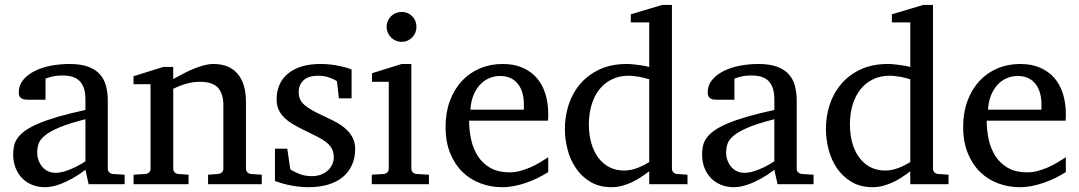

<svg xmlns="http://www.w3.org/2000/svg" viewBox="-20 -757 4434 789"><path d="M331.1 -267.1Q263.7 -250 224.1 -233.4Q184.6 -216.8 164.3 -200Q144 -183.1 138.4 -165.8Q132.8 -148.4 132.8 -129.9Q132.8 -114.3 137.9 -99.4Q143.1 -84.5 152.6 -72.8Q162.1 -61 176 -54Q189.9 -46.9 208 -46.9Q228 -46.9 249.8 -54.2Q271.5 -61.5 289.6 -70.3Q310.5 -80.6 331.1 -94.2ZM344.2 0 331.1 -59.1Q304.7 -39.1 276.9 -23.4Q264.6 -16.6 251 -10.3Q237.3 -3.9 222.9 1.2Q208.5 6.3 193.6 9.3Q178.7 12.2 164.1 12.2Q136.7 12.2 113 2.9Q89.4 -6.3 71.8 -23.9Q54.2 -41.5 44.2 -66.4Q34.2 -91.3 34.2 -123Q34.2 -141.6 37.8 -158.2Q41.5 -174.8 52.7 -190.4Q64 -206.1 84.2 -220.5Q104.5 -234.9 137.5 -249Q170.4 -263.2 218 -277.1Q265.6 -291 331.1 -305.2V-348.1Q331.1 -398.4 308.6 -422.6Q286.1 -446.8 237.8 -446.8Q211.4 -446.8 192.9 -441.9Q174.3 -437 167 -434.1V-347.2H94.2Q87.4 -347.2 80.8 -348.1Q74.2 -349.1 68.8 -352.3Q63.5 -355.5 60.3 -361.1Q57.1 -366.7 57.1 -376Q57.1 -406.7 75.7 -429Q94.2 -451.2 124 -465.8Q153.8 -480.5 190.9 -487.3Q228 -494.1 265.1 -494.1Q311.5 -494.1 342 -482.9Q372.6 -471.7 390.4 -451.7Q408.2 -431.6 415.5 -404.3Q422.9 -377 422.9 -344.2V-64Q422.9 -54.7 429 -48.8Q435.1 -43 443.8 -42L492.2 -39.1V0Z M835 0V-39.1L877 -42Q885.7 -43 891.8 -48.8Q897.9 -54.7 897.9 -64V-324.2Q897.9 -371.6 876 -396.2Q854 -420.9 801.8 -420.9Q772.9 -420.9 745.1 -412.8Q717.3 -404.8 691.9 -392.1V-64Q691.9 -54.7 697.8 -48.8Q703.6 -43 712.9 -42L754.9 -39.1V0H528.8V-39.1L577.6 -42Q586.9 -43 592.8 -48.8Q598.6 -54.7 598.6 -64V-411.1H528.8V-443.8L650.9 -481.9H691.9V-432.1Q712.9 -443.8 734.6 -455.1Q756.3 -466.3 777.8 -475.1Q799.3 -483.9 819.3 -489Q839.4 -494.1 856.9 -494.1Q922.4 -494.1 956.5 -453.6Q990.7 -413.1 990.7 -339.8V-64Q990.7 -54.7 996.8 -48.8Q1002.9 -43 1011.7 -42L1055.7 -39.1V0Z M1439.5 -145Q1439.5 -108.4 1426.3 -79.1Q1413.1 -49.8 1388.7 -29.5Q1364.3 -9.3 1328.6 1.5Q1293 12.2 1248.5 12.2Q1225.6 12.2 1203.9 9.5Q1182.1 6.8 1163.8 2.7Q1145.5 -1.5 1131.3 -5.9Q1117.2 -10.3 1109.9 -13.2V-146H1160.6L1172.9 -61Q1188 -51.3 1210.2 -42.2Q1232.4 -33.2 1261.7 -33.2Q1283.2 -33.2 1299.8 -39.8Q1316.4 -46.4 1327.9 -57.1Q1339.4 -67.9 1345.5 -81.8Q1351.6 -95.7 1351.6 -110.8Q1351.6 -131.8 1343.3 -146.7Q1335 -161.6 1319.3 -173.6Q1303.7 -185.5 1281 -196.8Q1258.3 -208 1229.5 -222.2Q1202.1 -235.4 1181.2 -248.3Q1160.2 -261.2 1145.8 -276.1Q1131.3 -291 1124 -308.8Q1116.7 -326.7 1116.7 -349.1Q1116.7 -382.3 1128.7 -409.2Q1140.6 -436 1163.6 -454.8Q1186.5 -473.6 1220 -483.9Q1253.4 -494.1 1296.9 -494.1Q1318.8 -494.1 1338.9 -491.7Q1358.9 -489.3 1375.5 -485.8Q1392.1 -482.4 1404.8 -478.5Q1417.5 -474.6 1424.8 -471.2V-353H1372.6L1364.7 -422.9Q1354 -431.2 1333 -438.5Q1312 -445.8 1288.6 -445.8Q1247.1 -445.8 1227.3 -427Q1207.5 -408.2 1207.5 -378.9Q1207.5 -361.8 1213.1 -349.1Q1218.8 -336.4 1231.7 -325.2Q1244.6 -314 1265.9 -302.2Q1287.1 -290.5 1318.8 -275.9Q1345.2 -264.2 1367.2 -251.5Q1389.2 -238.8 1405.3 -223.1Q1421.4 -207.5 1430.4 -188.5Q1439.5 -169.4 1439.5 -145Z M1507.8 0V-39.1L1556.6 -42Q1565.9 -43 1571.8 -48.8Q1577.6 -54.7 1577.6 -64V-420.9H1508.8V-456.1L1630.9 -494.1H1670.4V-64Q1670.4 -54.7 1676.5 -48.8Q1682.6 -43 1691.4 -42L1742.7 -39.1V0ZM1691.4 -647Q1691.4 -634.3 1686.8 -622.8Q1682.1 -611.3 1673.8 -603Q1665.5 -594.7 1654.5 -589.8Q1643.6 -585 1630.9 -585Q1618.2 -585 1606.7 -589.8Q1595.2 -594.7 1586.9 -603Q1578.6 -611.3 1573.7 -622.8Q1568.8 -634.3 1568.8 -647Q1568.8 -659.7 1573.7 -670.9Q1578.6 -682.1 1586.9 -690.4Q1595.2 -698.7 1606.7 -703.4Q1618.2 -708 1630.9 -708Q1643.6 -708 1654.5 -703.4Q1665.5 -698.7 1673.8 -690.4Q1682.1 -682.1 1686.8 -670.9Q1691.4 -659.7 1691.4 -647Z M2232.9 -49.8Q2211.9 -36.6 2189.2 -25.4Q2166.5 -14.2 2142.3 -5.9Q2118.2 2.4 2093.3 7.3Q2068.4 12.2 2043 12.2Q1997.6 12.2 1955.6 -3.2Q1913.6 -18.6 1881.6 -49.3Q1849.6 -80.1 1830.3 -126.7Q1811 -173.3 1811 -235.8Q1811 -294.4 1828.6 -342Q1846.2 -389.6 1877.4 -423.6Q1908.7 -457.5 1951.7 -475.8Q1994.6 -494.1 2045.9 -494.1Q2092.3 -494.1 2127.4 -478.8Q2162.6 -463.4 2186 -436.3Q2209.5 -409.2 2221.2 -371.3Q2232.9 -333.5 2232.9 -289.1V-275.9Q2232.9 -268.1 2231.9 -261.2H1907.7Q1907.7 -223.1 1915.8 -185.1Q1923.8 -147 1942.9 -116.7Q1961.9 -86.4 1994.1 -67.6Q2026.4 -48.8 2074.7 -48.8Q2096.2 -48.8 2117.2 -54.4Q2138.2 -60.1 2158.4 -68.8Q2178.7 -77.6 2197.3 -88.6Q2215.8 -99.6 2232.9 -110.8ZM2132.8 -328.1Q2132.8 -353 2127 -374.3Q2121.1 -395.5 2109.1 -411.1Q2097.2 -426.8 2078.9 -435.8Q2060.5 -444.8 2035.6 -444.8Q2010.7 -444.8 1989.3 -435.3Q1967.8 -425.8 1951.4 -407.7Q1935.1 -389.6 1925 -364Q1915 -338.4 1913.1 -306.2H2132.8Z M2647.9 -431.2Q2641.6 -433.1 2631.6 -435.8Q2621.6 -438.5 2610.1 -440.7Q2598.6 -442.9 2586.2 -444.3Q2573.7 -445.8 2563 -445.8Q2525.9 -445.8 2495.6 -431.4Q2465.3 -417 2444.1 -390.9Q2422.9 -364.7 2411.4 -327.6Q2399.9 -290.5 2399.9 -245.1Q2399.9 -204.1 2409.7 -169.7Q2419.4 -135.3 2438 -109.9Q2456.5 -84.5 2483.4 -70.3Q2510.3 -56.2 2544.9 -56.2Q2560.1 -56.2 2574.2 -59.3Q2588.4 -62.5 2601.6 -67.6Q2614.7 -72.8 2626.5 -78.9Q2638.2 -85 2647.9 -90.8ZM2647.9 0V-53.2Q2630.9 -40 2612.5 -28.1Q2594.2 -16.1 2575 -7.3Q2555.7 1.5 2535.4 6.8Q2515.1 12.2 2493.2 12.2Q2442.9 12.2 2406.5 -9.5Q2370.1 -31.2 2346.7 -65.7Q2323.2 -100.1 2312.3 -142.8Q2301.3 -185.5 2301.3 -228Q2301.3 -278.8 2316.9 -326.9Q2332.5 -375 2364.3 -412.1Q2396 -449.2 2443.8 -471.7Q2491.7 -494.1 2556.2 -494.1Q2567.9 -494.1 2581.5 -492.7Q2595.2 -491.2 2608.2 -489.5Q2621.1 -487.8 2631.6 -485.6Q2642.1 -483.4 2647.9 -481.9V-665H2572.3V-698.2L2701.2 -736.8H2741.2V-64Q2741.2 -54.7 2747.1 -48.8Q2752.9 -43 2762.2 -42L2805.2 -39.1V0Z M3162.1 -267.1Q3094.7 -250 3055.2 -233.4Q3015.6 -216.8 2995.4 -200Q2975.1 -183.1 2969.5 -165.8Q2963.9 -148.4 2963.9 -129.9Q2963.9 -114.3 2969 -99.4Q2974.1 -84.5 2983.6 -72.8Q2993.2 -61 3007.1 -54Q3021 -46.9 3039.1 -46.9Q3059.1 -46.9 3080.8 -54.2Q3102.5 -61.5 3120.6 -70.3Q3141.6 -80.6 3162.1 -94.2ZM3175.3 0 3162.1 -59.1Q3135.7 -39.1 3107.9 -23.4Q3095.7 -16.6 3082 -10.3Q3068.4 -3.9 3054 1.2Q3039.6 6.3 3024.7 9.3Q3009.8 12.2 2995.1 12.2Q2967.8 12.2 2944.1 2.9Q2920.4 -6.3 2902.8 -23.9Q2885.3 -41.5 2875.2 -66.4Q2865.2 -91.3 2865.2 -123Q2865.2 -141.6 2868.9 -158.2Q2872.6 -174.8 2883.8 -190.4Q2895 -206.1 2915.3 -220.5Q2935.5 -234.9 2968.5 -249Q3001.5 -263.2 3049.1 -277.1Q3096.7 -291 3162.1 -305.2V-348.1Q3162.1 -398.4 3139.6 -422.6Q3117.2 -446.8 3068.8 -446.8Q3042.5 -446.8 3023.9 -441.9Q3005.4 -437 2998 -434.1V-347.2H2925.3Q2918.5 -347.2 2911.9 -348.1Q2905.3 -349.1 2899.9 -352.3Q2894.5 -355.5 2891.4 -361.1Q2888.2 -366.7 2888.2 -376Q2888.2 -406.7 2906.7 -429Q2925.3 -451.2 2955.1 -465.8Q2984.9 -480.5 3022 -487.3Q3059.1 -494.1 3096.2 -494.1Q3142.6 -494.1 3173.1 -482.9Q3203.6 -471.7 3221.4 -451.7Q3239.3 -431.6 3246.6 -404.3Q3253.9 -377 3253.9 -344.2V-64Q3253.9 -54.7 3260 -48.8Q3266.1 -43 3274.9 -42L3323.2 -39.1V0Z M3720.7 -431.2Q3714.4 -433.1 3704.3 -435.8Q3694.3 -438.5 3682.9 -440.7Q3671.4 -442.9 3658.9 -444.3Q3646.5 -445.8 3635.7 -445.8Q3598.6 -445.8 3568.4 -431.4Q3538.1 -417 3516.8 -390.9Q3495.6 -364.7 3484.1 -327.6Q3472.7 -290.5 3472.7 -245.1Q3472.7 -204.1 3482.4 -169.7Q3492.2 -135.3 3510.7 -109.9Q3529.3 -84.5 3556.2 -70.3Q3583 -56.2 3617.7 -56.2Q3632.8 -56.2 3647 -59.3Q3661.1 -62.5 3674.3 -67.6Q3687.5 -72.8 3699.2 -78.9Q3710.9 -85 3720.7 -90.8ZM3720.7 0V-53.2Q3703.6 -40 3685.3 -28.1Q3667 -16.1 3647.7 -7.3Q3628.4 1.5 3608.2 6.8Q3587.9 12.2 3565.9 12.2Q3515.6 12.2 3479.2 -9.5Q3442.9 -31.2 3419.4 -65.7Q3396 -100.1 3385 -142.8Q3374 -185.5 3374 -228Q3374 -278.8 3389.6 -326.9Q3405.3 -375 3437 -412.1Q3468.8 -449.2 3516.6 -471.7Q3564.5 -494.1 3628.9 -494.1Q3640.6 -494.1 3654.3 -492.7Q3668 -491.2 3680.9 -489.5Q3693.8 -487.8 3704.3 -485.6Q3714.8 -483.4 3720.7 -481.9V-665H3645V-698.2L3773.9 -736.8H3814V-64Q3814 -54.7 3819.8 -48.8Q3825.7 -43 3835 -42L3877.9 -39.1V0Z M4359.9 -49.8Q4338.9 -36.6 4316.2 -25.4Q4293.5 -14.2 4269.3 -5.9Q4245.1 2.4 4220.2 7.3Q4195.3 12.2 4169.9 12.2Q4124.5 12.2 4082.5 -3.2Q4040.5 -18.6 4008.5 -49.3Q3976.6 -80.1 3957.3 -126.7Q3938 -173.3 3938 -235.8Q3938 -294.4 3955.6 -342Q3973.1 -389.6 4004.4 -423.6Q4035.6 -457.5 4078.6 -475.8Q4121.6 -494.1 4172.9 -494.1Q4219.2 -494.1 4254.4 -478.8Q4289.6 -463.4 4313 -436.3Q4336.4 -409.2 4348.1 -371.3Q4359.9 -333.5 4359.9 -289.1V-275.9Q4359.9 -268.1 4358.9 -261.2H4034.7Q4034.7 -223.1 4042.7 -185.1Q4050.8 -147 4069.8 -116.7Q4088.9 -86.4 4121.1 -67.6Q4153.3 -48.8 4201.7 -48.8Q4223.1 -48.8 4244.1 -54.4Q4265.1 -60.1 4285.4 -68.8Q4305.7 -77.6 4324.2 -88.6Q4342.8 -99.6 4359.9 -110.8ZM4259.8 -328.1Q4259.8 -353 4253.9 -374.3Q4248 -395.5 4236.1 -411.1Q4224.1 -426.8 4205.8 -435.8Q4187.5 -444.8 4162.6 -444.8Q4137.7 -444.8 4116.2 -435.3Q4094.7 -425.8 4078.4 -407.7Q4062 -389.6 4052 -364Q4042 -338.4 4040 -306.2H4259.8Z"/></svg>

Font: BabelStone Ogham Bound
Style: Italic
Weight: 400
Italic angle: -30°
Designer: Andrew West
Foundry: BabelStone
Version: Version 2.02 March 14, 2022